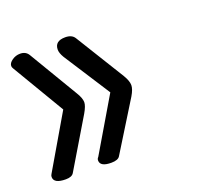

<svg xmlns="http://www.w3.org/2000/svg" viewBox="-84 -576 625 603"><g transform="rotate(-20 229.0 -275.0)"><path d="M159.2 -96.2 264.2 -273.9 164.1 -429.2Q154.8 -444.8 154.8 -456.1Q154.8 -484.9 189.9 -484.9Q212.4 -484.9 221.2 -470.2L321.8 -307.1Q334 -286.6 334 -272.9Q334 -259.3 321.8 -238.8L221.2 -76.2Q214.8 -64.9 191.9 -64.9Q154.8 -64.9 154.8 -85.9Q154.8 -91.8 159.2 -96.2ZM2.9 -96.2 106.9 -273.9 2.9 -449.2Q0 -453.6 0 -458Q0 -467.8 12.2 -476.3Q24.4 -484.9 39.1 -484.9Q58.1 -484.9 66.9 -470.2L164.1 -307.1Q176.8 -286.6 176.8 -272.9Q176.8 -260.7 164.1 -238.8L66.9 -76.2Q60.5 -64.9 40 -64.9Q0 -64.9 0 -86.9Q0 -91.8 2.9 -96.2Z"/></g></svg>

Font: BPreplay
Style: Regular
Weight: 400
Designer: Magenta/George Triantafyllakos
Foundry: Magenta/George Triantafyllakos
Version: Version 1.00